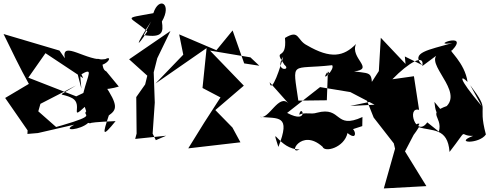

<svg xmlns="http://www.w3.org/2000/svg" viewBox="-52 -787 2748 1078"><path d="M545 -386C501 -405 557 -499 434 -434C532 -379 596 -485 539 -455C440 -438 290 -567 312 -460L282 -503L-32 -596C14 -502 59 -407 110 -316L-23 -237L103 -55L102 -35L161 -40L365 -87C289 -47 400 -57 443 -97C491 -88 373 -98 597 -107C521 -13 523 -31 559 -139C604 -171 614 -194 534 -313C449 -278 549 -280 615 -301ZM432 -162C407 -137 501 -143 295 -83L263 -74L163 -162L175 -204L375 -307C255 -233 287 -272 355 -235C415 -200 337 -106 424 -187ZM398 -366C477 -413 442 -370 416 -265L376 -246L107 -351L210 -498L195 -494L415 -348C372 -450 350 -497 405 -289Z M823 0 805 -37 817 -211 811 -381 831 -460 905 -613 673 -454 775 -362 763 -313 713 -242 715 -37 707 -7 881 -25ZM755 -590C862 -573 866 -607 857 -666C916 -768 840 -809 809 -713C629 -680 675 -700 775 -611C713 -514 702 -523 797 -667Z M1404 -418 1319 -431 1254 -616 1163 -505 954 -594 977 -480 821 -318 1108 -517 1085 -293 1186 -240C1124 -146 1064 -51 1005 46L1298 12L1253 -71L1157 -169L1317 -306L1127 -503L1354 -465Z M1982 -79 1983 -130C1824 -57 1870 -192 1727 -154C1695 -143 1660 -159 1628 -143C1640 -210 1689 -85 1560 -153L1745 -298L1915 -270L2051 -199L1914 -192L2043 -219C2030 -389 2053 -371 1936 -386C2055 -400 1911 -460 1947 -540C1878 -470 1806 -454 1671 -533C1613 -562 1630 -624 1548 -574C1561 -436 1477 -525 1545 -423C1588 -389 1484 -384 1538 -469C1526 -420 1472 -252 1462 -325L1568 -206C1513 -265 1457 -112 1407 -131C1511 -120 1583 -145 1511 38C1465 -105 1514 54 1630 52C1561 89 1638 -72 1759 37C1771 71 1881 42 1899 -40C1978 25 1930 -126 1884 -47ZM1847 -318 1789 -386 1783 -224 1623 -222C1590 -453 1578 -394 1813 -421C1831 -397 1745 -319 1784 -380Z M2221 -470 2225 -428 2086 -575 2075 -388 2013 -292 1990 -268 2046 -127 2159 18 2166 48 2103 271 2342 258 2222 63 2303 -92C2259 -107 2208 76 2300 -73C2372 -49 2462 -73 2472 66C2586 -81 2517 -22 2604 -24C2493 18 2639 23 2676 -32C2626 -219 2707 -150 2588 -309L2652 -192C2510 -360 2536 -366 2573 -327C2559 -435 2459 -512 2485 -503C2591 -615 2350 -524 2487 -545C2355 -507 2250 -492 2318 -422ZM2347 -100C2284 -11 2229 -191 2301 -170L2272 -359L2151 -342C2242 -436 2334 -489 2319 -416L2397 -474C2351 -408 2576 -249 2425 -169L2387 -215C2396 -122 2419 -120 2488 -202C2324 -152 2438 -139 2412 -48Z"/></svg>

Font: Asimov Silicon
Style: Regular
Weight: 400
Designer: Google
Version: Version 2.000980; 2014